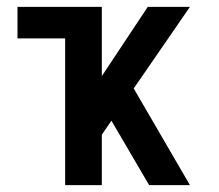

<svg xmlns="http://www.w3.org/2000/svg" viewBox="-20 -540 640 560"><path d="M170 0V-428H31V-520H277V-318L411 -520H534L370 -282L534 0H415L305 -188L277 -147V0Z"/></svg>

Font: Iosevka SS04 Semibold Extended
Style: Regular
Weight: 600
Width: 7
Monospace: yes
Designer: Belleve Invis
Foundry: Belleve Invis
Version: Version 19.0.0; ttfautohint (v1.8.4)